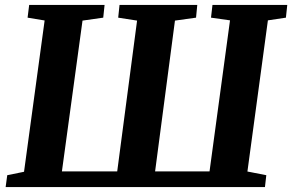

<svg xmlns="http://www.w3.org/2000/svg" viewBox="-20 -763 1192 783"><path d="M3 0 9.5 -48.5 78 -62.5 162 -679.5 92.5 -691 99 -743H406.5L401 -691L316.5 -679L232.5 -64H458L539 -679L462 -691L467.5 -743H784.5L779.5 -691L693.5 -679L612.5 -64H834.5L918 -680L840.5 -691L846.5 -743H1151.5L1146 -691L1072.5 -680L989 -63.5L1066 -48.5L1060.5 0Z"/></svg>

Font: Merriweather ExtraBold
Style: Italic
Weight: 800
Italic angle: -7.8°
Version: Version 2.101